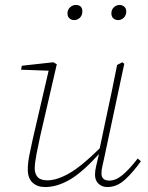

<svg xmlns="http://www.w3.org/2000/svg" viewBox="-20 -742 595 774"><path d="M162 12Q130 12 111 -6Q92 -24 92 -59Q92 -85 98.5 -117Q105 -149 112 -181L176 -457L65 -461L68 -477L195 -491L209 -483L142 -193Q135 -162 127.5 -123Q120 -84 120 -63Q120 -41 132 -28Q144 -15 171 -15Q209 -15 258.5 -43Q308 -71 382 -144L410 -277Q421 -327 431.5 -378Q442 -429 452 -480L473 -491L481 -485L400 -105Q397 -90 393 -73.5Q389 -57 389 -43Q389 -14 421 -14Q447 -14 474.5 -37Q502 -60 535 -103L548 -92Q516 -47 483.5 -17.5Q451 12 413 12Q391 12 377 -1.5Q363 -15 363 -37Q363 -54 367.5 -72Q372 -90 379 -121Q312 -47 261 -17.5Q210 12 162 12ZM279 -661Q268 -661 260 -668Q252 -675 252 -688Q252 -703 262.5 -712.5Q273 -722 285 -722Q312 -722 312 -696Q312 -680 302 -670.5Q292 -661 279 -661ZM456 -661Q445 -661 437 -668Q429 -675 429 -688Q429 -703 439 -712.5Q449 -722 462 -722Q473 -722 481 -715Q489 -708 489 -696Q489 -680 479 -670.5Q469 -661 456 -661Z"/></svg>

Font: Source Serif 4 SmText ExtraLight
Style: Italic
Weight: 200
Italic angle: -12°
Designer: Frank Grießhammer
Foundry: Adobe
Version: Version 4.005;hotconv 1.1.0;makeotfexe 2.6.0